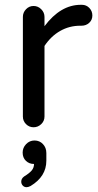

<svg xmlns="http://www.w3.org/2000/svg" viewBox="-20 -529 414 807"><path d="M76.2 -39.1V-458Q76.2 -476.6 89.4 -490.2Q102.5 -503.9 121.1 -503.9Q139.6 -503.9 153.3 -490.2Q167 -476.6 167 -458V-418.9Q234.4 -508.8 319.3 -508.8H324.2Q342.8 -508.8 355.5 -495.6Q368.2 -482.4 368.2 -463.9Q368.2 -445.3 355 -433.1Q341.8 -420.9 322.3 -420.9H317.4Q271.5 -420.9 232.9 -398.9Q194.3 -377 167 -335.9V-39.1Q167 -20.5 153.3 -7.3Q139.6 5.9 121.1 5.9Q102.5 5.9 89.4 -7.3Q76.2 -20.5 76.2 -39.1ZM69.3 234.4Q69.3 221.7 81.1 212.9Q103.5 199.2 113.3 187.5Q123 175.8 123 160.2Q102.5 160.2 88.9 147Q75.2 133.8 75.2 112.3Q75.2 91.8 89.8 76.7Q104.5 61.5 125 61.5Q146.5 61.5 160.6 76.7Q174.8 91.8 174.8 114.3V146.5Q174.8 212.9 108.4 252.9Q98.6 257.8 91.8 257.8Q82 257.8 75.7 251Q69.3 244.1 69.3 234.4Z"/></svg>

Font: jf-openhuninn-2.1
Style: Regular
Weight: 400
Designer: [Kosugi Maru]
Designed by MOTOYA      

[Varela Round]
Joe Prince (Latin component); Avraham Cornfeld (Hebrew component)
Foundry: justfont Co., Ltd.
Version: 2.1